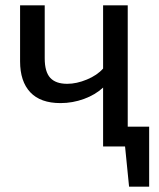

<svg xmlns="http://www.w3.org/2000/svg" viewBox="-20 -547 592 717"><path d="M537 -74V150H462L447 0H365V-220Q336 -193 293.5 -177.5Q251 -162 206 -162Q131 -162 93 -202.5Q55 -243 55 -318V-527H147V-329Q147 -279 167.5 -256.5Q188 -234 231 -234Q266 -234 304.5 -250Q343 -266 365 -291V-527H457V-74Z"/></svg>

Font: FiraGOUPP
Style: Medium
Weight: 400
Designer: bBox Type
Foundry: bBox Type GmbH
Version: Version 1.001